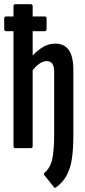

<svg xmlns="http://www.w3.org/2000/svg" viewBox="-21 -703 403 911"><path d="M245 186Q238 191 234 184L191 130Q184 122 191 116Q219 92 227.5 49Q236 6 236 -65V-360Q236 -388 227.5 -400.5Q219 -413 200 -413Q185 -413 168.5 -402.5Q152 -392 134 -370V-10Q134 0 125 0H51Q43 0 43 -10V-555H8Q-1 -555 -1 -566V-615Q-1 -625 8 -625H43V-673Q43 -683 51 -683H125Q134 -683 134 -673V-625H192Q200 -625 200 -615V-566Q200 -555 192 -555H134V-440Q159 -466 185 -481Q211 -496 241 -496Q284 -496 305.5 -465.5Q327 -435 327 -371V-62Q327 1 320.5 47.5Q314 94 296 128Q278 162 245 186Z"/></svg>

Font: Sofia Sans Extra Condensed SemiBold
Style: Regular
Weight: 600
Designer: Botio Nikoltchev, Ani Petrova
Foundry: lettersoup
Version: Version 4.101